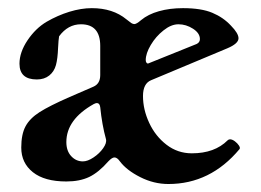

<svg xmlns="http://www.w3.org/2000/svg" viewBox="-20 -445 646 476"><path d="M277.3 -44.9Q270.5 -54.7 263.7 -54.7Q257.8 -54.7 248.5 -44.9Q224.6 -17.6 201.2 -6.3Q177.7 4.9 144.5 4.9Q90.3 4.9 61.5 -18.1Q32.7 -41 32.7 -79.1Q32.7 -111.8 43.2 -131.6Q53.7 -151.4 78.1 -167Q102.5 -182.6 152.8 -204.6L211.4 -230Q228.5 -237.3 228.5 -258.8V-331.1Q228.5 -384.8 180.7 -384.8Q148.4 -384.8 126.5 -355Q125 -346.7 124 -326.7Q123 -299.3 118.7 -283.7Q114.3 -267.6 102.1 -257.8Q89.8 -248 71.3 -248Q28.3 -248 28.3 -287.1Q28.3 -315.4 48.3 -345.2Q68.4 -375 95.7 -391.1Q122.6 -406.7 151.9 -415.8Q181.2 -424.8 207.5 -424.8Q259.8 -424.8 293.5 -397Q301.3 -390.6 305.4 -387.9Q309.6 -385.3 313 -385.3Q318.4 -385.3 329.6 -395Q347.2 -409.7 374 -417.2Q400.9 -424.8 433.6 -424.8Q479 -424.8 506.3 -413.3Q533.7 -401.9 552.7 -381.3Q571.3 -362.3 571.3 -350.1Q571.3 -336.9 543.5 -325.2L354.5 -246.1Q334.5 -237.8 334.5 -207Q334.5 -173.3 349.9 -140.4Q365.2 -107.4 392.8 -86.2Q420.4 -64.9 455.6 -64.9Q512.2 -64.9 544.4 -97.2Q546.9 -99.6 550.3 -99.6Q555.7 -99.6 562.3 -94.7Q568.8 -89.8 572.5 -84Q576.2 -78.1 573.7 -75.2Q501.5 11.2 397.5 11.2Q361.3 11.2 327.6 -5.9Q293.9 -22.9 277.3 -44.9ZM467.3 -335.9Q475.6 -339.8 475.6 -348.1Q475.6 -362.8 458.5 -373.8Q441.4 -384.8 422.4 -384.8Q404.3 -384.8 385.3 -369.6Q366.2 -354.5 353.8 -333.5Q341.3 -312.5 341.3 -295.9Q341.3 -291.5 343.5 -289.1Q345.7 -286.6 348.6 -288.1ZM242.7 -100.1Q232.9 -135.7 228.5 -179.2Q227.1 -189.5 220.2 -189.5Q217.3 -189.5 212.4 -187Q144.5 -148.9 144.5 -92.8Q144.5 -70.8 156.5 -57.9Q168.5 -44.9 185.5 -44.9Q197.3 -44.9 211.9 -54.7Q226.6 -64.5 235.8 -77.6Q245.1 -90.8 242.7 -100.1Z"/></svg>

Font: JuniusX
Style: Bold
Weight: 700
Designer: Peter S. Baker
Foundry: Briery Creek Software
Version: Version 1.004